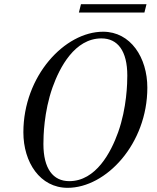

<svg xmlns="http://www.w3.org/2000/svg" viewBox="-20 -882 750 920"><path d="M358 -822H672L682 -862H368ZM188 -192C188 -227 190 -346 232 -464C266 -559 338 -698 466 -698C544 -698 590 -638 590 -520C590 -485 588 -366 546 -248C512 -153 440 -14 312 -14C234 -14 188 -74 188 -192ZM92 -248C92 -104 172 18 304 18C488 18 686 -192 686 -462C686 -606 606 -730 474 -730C290 -730 92 -518 92 -248Z"/></svg>

Font: Old Standard
Style: Italic
Weight: 400
Italic angle: -15.2°
Designer: Alexey Kryukov <alexios@thessalonica.org.ru>
Version: Version 2.0